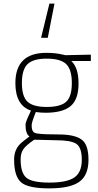

<svg xmlns="http://www.w3.org/2000/svg" viewBox="-20 -802 541 1061"><path d="M281 -782 244 -593H207L253 -782ZM58 80Q58 23 96 -11Q110 -24 143 -48Q121 -62 121 -113Q121 -127 144 -175L151 -191Q65 -219 65 -343Q65 -510 236 -510Q288 -510 328 -500L342 -497L482 -500V-465H374Q414 -428 414 -340.5Q414 -253 370.5 -216Q327 -179 232 -179Q202 -179 178 -183Q155 -126 155 -111Q155 -96 157 -88Q159 -80 165 -73Q171 -66 188 -64Q219 -59 305 -59Q391 -59 430 -31.5Q469 -4 469 81Q469 166 418.5 202.5Q368 239 251.5 239Q135 239 96.5 205.5Q58 172 58 80ZM94 79Q94 153 125.5 180Q157 207 253.5 207Q350 207 391 178.5Q432 150 432 81.5Q432 13 402 -7Q372 -27 290 -27L169 -30Q124 1 109 22.5Q94 44 94 79ZM101 -343Q101 -269 132 -240Q163 -211 238.5 -211Q314 -211 345.5 -239.5Q377 -268 377 -343Q377 -418 345.5 -448Q314 -478 238.5 -478Q163 -478 132 -447.5Q101 -417 101 -343Z"/></svg>

Font: Titillium Web ExtraLight
Style: Regular
Weight: 275
Version: Version 1.002;PS 57.000;hotconv 1.0.70;makeotf.lib2.5.55311